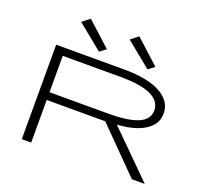

<svg xmlns="http://www.w3.org/2000/svg" viewBox="-140 -1019 1281 1190"><g transform="rotate(20 500.0 -424.0)"><path d="M117 0V-623H560Q722 -623 805.5 -576.5Q889 -530 889 -450Q889 -399 856.5 -364Q824 -329 768 -309.5Q712 -290 640 -286L928 0H843L565 -281H179V0ZM179 -332H566Q699 -332 764 -360.5Q829 -389 828 -450Q827 -508 762 -540Q697 -572 556 -572H179ZM381 -673 214 -809 264 -848 422 -704ZM701 -673 534 -809 584 -848 742 -704Z"/></g></svg>

Font: Inconsolata UltraExpanded Light
Style: Regular
Weight: 300
Width: 9
Monospace: yes
Designer: Raph Levien, Cyreal, Brenton Simpson
Foundry: Raph Levien, Cyreal, Google
Version: Version 3.001; ttfautohint (v1.8.2.53-6de2)